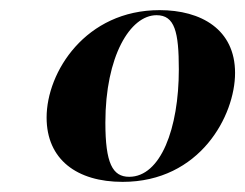

<svg xmlns="http://www.w3.org/2000/svg" viewBox="-20 -740 484 379"><path d="M222 -381C375 -381 444 -512 444 -596C444 -682 377 -720 295 -720C149 -720 72 -598 72 -508C72 -425 132 -381 222 -381ZM235 -391C202 -391 188 -418 188 -498C188 -629 237 -710 289 -710C325 -710 333 -677 333 -603C333 -486 297 -391 235 -391Z"/></svg>

Font: Noto Serif Display SemiCondensed ExtraBold
Style: Italic
Weight: 800
Width: 4
Italic angle: -12°
Designer: Monotype Design Team
Foundry: Monotype Imaging Inc.
Version: Version 2.009